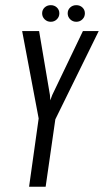

<svg xmlns="http://www.w3.org/2000/svg" viewBox="-20 -709 395 729"><path d="M90.4 0 126.8 -259.2 64.1 -591H128.5L169.6 -348.1L170.9 -328.1L178.3 -348.1L294.8 -591H354.8L190.1 -255.9L153.3 0ZM172.8 -626.3Q159 -626.3 149.5 -635.7Q140 -645 140 -658.4Q140 -671.7 149.5 -680.6Q159 -689.4 172.8 -689.4Q186.5 -689.4 195.9 -680.6Q205.3 -671.7 205.3 -658.4Q205.3 -645 195.9 -635.7Q186.5 -626.3 172.8 -626.3ZM269.8 -626.3Q256 -626.3 246.5 -635.7Q237 -645 237 -658.4Q237 -671.7 246.5 -680.6Q256 -689.4 269.8 -689.4Q283.5 -689.4 292.9 -680.6Q302.3 -671.7 302.3 -658.4Q302.3 -645 292.9 -635.7Q283.5 -626.3 269.8 -626.3Z"/></svg>

Font: Alumni Sans Thin
Style: Italic
Weight: 100
Italic angle: -8°
Designer: Robert E. Leuschke
Foundry: Robert E. Leuschke
Version: Version 1.016